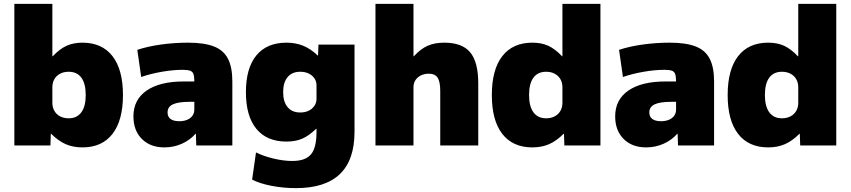

<svg xmlns="http://www.w3.org/2000/svg" viewBox="-20 -750 4386 990"><path d="M405 10Q357 10 319 -6.5Q281 -23 244 -60H242L240 0H54V-730H250V-460H252Q288 -498 323.5 -514Q359 -530 405 -530Q506 -530 560 -460.5Q614 -391 614 -260Q614 -129 560 -59.5Q506 10 405 10ZM334 -140Q377 -140 399.5 -171Q422 -202 422 -260Q422 -319 399.5 -349.5Q377 -380 334 -380Q309 -380 290 -370Q271 -360 260.5 -342Q250 -324 250 -300V-220Q250 -196 260.5 -178Q271 -160 290 -150Q309 -140 334 -140Z M828 10Q755 10 711.5 -33.5Q668 -77 668 -150Q668 -236 736 -283Q804 -330 928 -330H982Q982 -355 977.5 -368Q973 -381 960 -385.5Q947 -390 922 -390Q873 -390 815 -380Q757 -370 708 -353L688 -493Q742 -511 811 -520.5Q880 -530 949 -530Q1033 -530 1083 -510.5Q1133 -491 1155.5 -447Q1178 -403 1178 -330V0H992L990 -60H988Q959 -27 917 -8.5Q875 10 828 10ZM904 -125Q928 -125 945.5 -132.5Q963 -140 972.5 -153.5Q982 -167 982 -185V-225H958Q899 -225 871.5 -212Q844 -199 844 -170Q844 -148 859.5 -136.5Q875 -125 904 -125Z M1506 220Q1440 220 1379 208Q1318 196 1280 176L1300 36Q1338 55 1390 67.5Q1442 80 1487 80Q1555 80 1583.5 46Q1612 12 1612 -70V-86H1610Q1573 -50 1538.5 -35Q1504 -20 1457 -20Q1356 -20 1302 -85.5Q1248 -151 1248 -275Q1248 -399 1302 -464.5Q1356 -530 1457 -530Q1504 -530 1542.5 -514.5Q1581 -499 1618 -464H1620L1622 -520H1808V-70Q1808 75 1732.5 147.5Q1657 220 1506 220ZM1528 -170Q1553 -170 1571.5 -179Q1590 -188 1601 -204Q1612 -220 1612 -240V-310Q1612 -331 1601 -346.5Q1590 -362 1571.5 -371Q1553 -380 1528 -380Q1486 -380 1463 -352.5Q1440 -325 1440 -275Q1440 -225 1463 -197.5Q1486 -170 1528 -170Z M1916 0V-730H2112V-460H2114Q2149 -498 2185 -514Q2221 -530 2271 -530Q2363 -530 2404.5 -480Q2446 -430 2446 -320V0H2250V-280Q2250 -329 2236.5 -349.5Q2223 -370 2191 -370Q2168 -370 2150 -361Q2132 -352 2122 -336.5Q2112 -321 2112 -300V0Z M2725 10Q2624 10 2570 -59.5Q2516 -129 2516 -260Q2516 -391 2570 -460.5Q2624 -530 2725 -530Q2772 -530 2807 -514Q2842 -498 2878 -460H2880V-730H3076V0H2890L2888 -60H2886Q2849 -23 2811 -6.5Q2773 10 2725 10ZM2796 -140Q2821 -140 2840 -150Q2859 -160 2869.5 -178Q2880 -196 2880 -220V-300Q2880 -324 2869.5 -342Q2859 -360 2840 -370Q2821 -380 2796 -380Q2753 -380 2730.5 -349.5Q2708 -319 2708 -260Q2708 -202 2730.5 -171Q2753 -140 2796 -140Z M3312 10Q3239 10 3195.5 -33.5Q3152 -77 3152 -150Q3152 -236 3220 -283Q3288 -330 3412 -330H3466Q3466 -355 3461.5 -368Q3457 -381 3444 -385.5Q3431 -390 3406 -390Q3357 -390 3299 -380Q3241 -370 3192 -353L3172 -493Q3226 -511 3295 -520.5Q3364 -530 3433 -530Q3517 -530 3567 -510.5Q3617 -491 3639.5 -447Q3662 -403 3662 -330V0H3476L3474 -60H3472Q3443 -27 3401 -8.5Q3359 10 3312 10ZM3388 -125Q3412 -125 3429.5 -132.5Q3447 -140 3456.5 -153.5Q3466 -167 3466 -185V-225H3442Q3383 -225 3355.5 -212Q3328 -199 3328 -170Q3328 -148 3343.5 -136.5Q3359 -125 3388 -125Z M3941 10Q3840 10 3786 -59.5Q3732 -129 3732 -260Q3732 -391 3786 -460.5Q3840 -530 3941 -530Q3988 -530 4023 -514Q4058 -498 4094 -460H4096V-730H4292V0H4106L4104 -60H4102Q4065 -23 4027 -6.5Q3989 10 3941 10ZM4012 -140Q4037 -140 4056 -150Q4075 -160 4085.5 -178Q4096 -196 4096 -220V-300Q4096 -324 4085.5 -342Q4075 -360 4056 -370Q4037 -380 4012 -380Q3969 -380 3946.5 -349.5Q3924 -319 3924 -260Q3924 -202 3946.5 -171Q3969 -140 4012 -140Z"/></svg>

Font: M PLUS 1 Thin Black
Style: Regular
Weight: 900
Version: Version 1.001